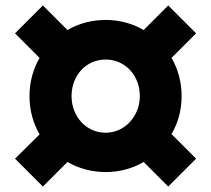

<svg xmlns="http://www.w3.org/2000/svg" viewBox="-20 -686 773 703"><path d="M645 -334C645 -385 632 -433 608 -474L698 -564L596 -666L506 -576C465 -600 418 -613 367 -613C316 -613 268 -600 227 -576L137 -666L35 -564L125 -474C101 -433 88 -385 88 -334C88 -283 101 -235 125 -194L35 -105L137 -3L227 -93C268 -69 316 -56 367 -56C418 -56 465 -69 506 -93L596 -3L698 -105L608 -195C632 -236 645 -283 645 -334ZM367 -200C295 -200 242 -260 242 -334C242 -410 295 -468 367 -468C438 -468 492 -410 492 -334C492 -260 436 -200 367 -200Z"/></svg>

Font: UULA Sans
Style: Bold
Weight: 700
Designer: Mohamed Gaber, Laura Garcia Mut
Foundry: Kief Type Foundry
Version: Version 3.006;hotconv 1.0.109;makeotfexe 2.5.65596